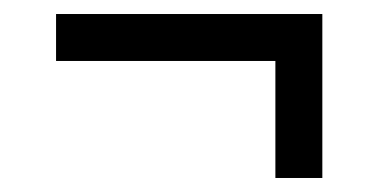

<svg xmlns="http://www.w3.org/2000/svg" viewBox="-20 -369 540 274"><path d="M60 -349H440V-115H373V-282H60Z"/></svg>

Font: Play
Style: Regular
Weight: 400
Designer: Jonas Hecksher
Foundry: Jonas Hecksher, Playtypeª, e-types AS
Version: Version 1.002